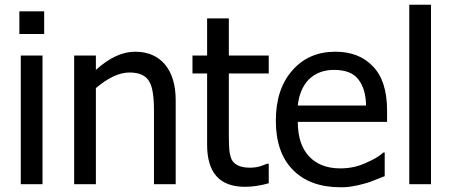

<svg xmlns="http://www.w3.org/2000/svg" viewBox="-20 -780 1913 813"><path d="M68 -545H160V0H68ZM62 -732H167V-636H62Z M724 -354V0H632V-311Q632 -401 613 -433Q592 -473 528 -473Q464 -473 386 -407V0H294V-545H386V-484Q471 -561 552 -561Q633 -561 678.5 -507Q724 -453 724 -354Z M1017 11Q857 11 857 -167V-469H795V-545H857V-702H949V-545H1118V-469H949V-210Q949 -172 951 -146Q952 -127 961 -104Q980 -70 1038 -70Q1063 -70 1082 -76Q1108 -85 1112 -87H1118V-4Q1065 11 1017 11Z M1423 13Q1292 13 1220 -61Q1148 -134 1148 -269Q1148 -403 1218 -482Q1287 -561 1400 -561Q1500 -561 1558 -500Q1619 -439 1619 -312V-264H1241Q1241 -169 1288.5 -118Q1336 -67 1421 -67Q1482 -67 1533 -92Q1578 -111 1603 -134H1609V-34L1568 -18Q1542 -7 1525 -3Q1492 6 1477 8Q1454 13 1423 13ZM1241 -333H1530Q1529 -403 1498 -443Q1468 -484 1394 -484Q1328 -484 1286 -442Q1248 -401 1241 -333Z M1713 -760H1805V0H1713Z"/></svg>

Font: Yekan
Style: Regular
Weight: 400
Designer: ParsMizban Co
Foundry: ParsMizban Co
Version: Version 2.000